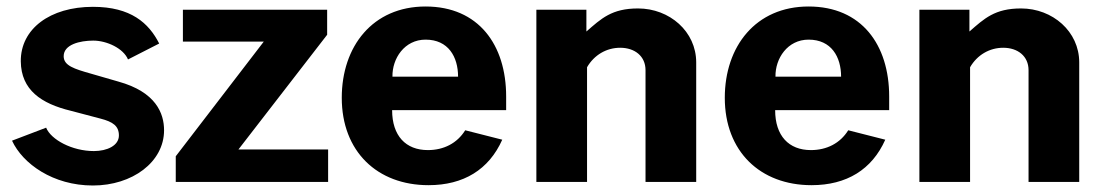

<svg xmlns="http://www.w3.org/2000/svg" viewBox="-20 -560 3404 591"><path d="M266 11C387 11 485 -61 485 -159C485 -211 460 -277 344 -309L261 -333C208 -348 176 -358 176 -387C176 -423 226 -435 267 -435C309 -435 360 -411 374 -377L470 -426C438 -489 383 -539 266 -539C134 -539 43 -471 44 -371C45 -283 107 -241 198 -219L289 -195C328 -185 346 -172 346 -143C346 -112 310 -95 269 -95C202 -95 137 -130 122 -167L17 -127C50 -56 143 11 266 11Z M990 0V-100H714L987 -453V-530H543V-432H792L521 -79V0Z M1538 -221V-263C1538 -422 1453 -540 1290 -540C1127 -540 1032 -417 1032 -259C1032 -94 1141 10 1299 10C1407 10 1485 -38 1526 -130L1412 -159C1387 -119 1346 -98 1297 -98C1229 -98 1187 -142 1187 -221ZM1188 -324C1187 -380 1225 -438 1290 -438C1360 -438 1390 -385 1390 -324Z M1787 0V-353C1809 -391 1847 -413 1889 -413C1934 -413 1967 -387 1967 -344V0H2123V-368C2123 -463 2041 -534 1944 -534C1863 -534 1831 -503 1785 -463V-530H1631V0Z M2717 -221V-263C2717 -422 2632 -540 2469 -540C2306 -540 2211 -417 2211 -259C2211 -94 2320 10 2478 10C2586 10 2664 -38 2705 -130L2591 -159C2566 -119 2525 -98 2476 -98C2408 -98 2366 -142 2366 -221ZM2367 -324C2366 -380 2404 -438 2469 -438C2539 -438 2569 -385 2569 -324Z M2966 0V-353C2988 -391 3026 -413 3068 -413C3113 -413 3146 -387 3146 -344V0H3302V-368C3302 -463 3220 -534 3123 -534C3042 -534 3010 -503 2964 -463V-530H2810V0Z"/></svg>

Font: Cheyenne Sans
Style: Bold
Weight: 700
Designer: The Public Sans project authors (U.S. Web Design System), Libre Franklin designed by Pablo Impallari and Rodrigo Fuenzal
Foundry: The Cheyenne Sans Project Authors
Version: Version 2.007